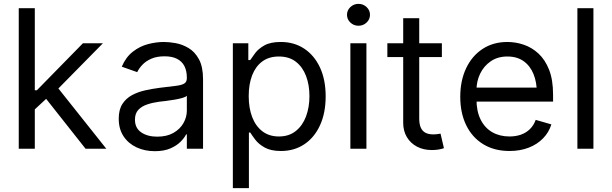

<svg xmlns="http://www.w3.org/2000/svg" viewBox="-20 -770 3169 994"><path d="M155.3 -199.2 153.3 -302.7H170.9L409.2 -545.9H512.7L258.8 -288.1H251ZM77.1 0V-727.5H160.2V0ZM422.9 0 210 -269.5 269.5 -328.1 530.3 0Z M781.2 12.7Q729.5 12.7 687 -7.1Q644.5 -26.9 619.6 -64.5Q594.7 -102.1 594.7 -155.3Q594.7 -202.1 613.3 -231.2Q631.8 -260.3 662.8 -277.1Q693.8 -293.9 731.2 -302.2Q768.6 -310.5 806.6 -315.4Q856.4 -321.8 887.5 -325.2Q918.5 -328.6 932.9 -336.9Q947.3 -345.2 947.3 -365.2V-368.2Q947.3 -403.3 934.6 -428Q921.9 -452.6 896.2 -465.6Q870.6 -478.5 832 -478.5Q792 -478.5 763.9 -466.3Q735.8 -454.1 717.8 -435.3Q699.7 -416.5 690.4 -396.5L610.4 -424.8Q631.8 -474.6 667.7 -502.4Q703.6 -530.3 745.8 -541.5Q788.1 -552.7 829.1 -552.7Q855.5 -552.7 889.6 -546.6Q923.8 -540.5 956.3 -521.2Q988.8 -502 1010 -463.1Q1031.2 -424.3 1031.2 -359.4V0H947.3V-74.2H943.4Q935.1 -56.6 915 -36.4Q895 -16.1 862.1 -1.7Q829.1 12.7 781.2 12.7ZM793.9 -62.5Q843.8 -62.5 877.9 -82Q912.1 -101.6 929.7 -132.6Q947.3 -163.6 947.3 -197.3V-274.4Q941.9 -268.1 924.1 -262.9Q906.2 -257.8 883.1 -253.9Q859.9 -250 837.9 -247.3Q815.9 -244.6 802.7 -243.2Q770 -238.8 741.7 -229.2Q713.4 -219.7 696 -201.2Q678.7 -182.6 678.7 -150.4Q678.7 -106.9 711.2 -84.7Q743.7 -62.5 793.9 -62.5Z M1185.5 204.1V-545.9H1265.6V-459H1275.4Q1284.7 -473.1 1301.3 -495.4Q1317.9 -517.6 1349.1 -535.2Q1380.4 -552.7 1433.6 -552.7Q1502.4 -552.7 1554.7 -518.3Q1606.9 -483.9 1636.5 -420.7Q1666 -357.4 1666 -271.5Q1666 -185.1 1636.7 -121.3Q1607.4 -57.6 1555.2 -22.9Q1502.9 11.7 1434.6 11.7Q1382.3 11.7 1350.6 -6.1Q1318.8 -23.9 1301.8 -46.6Q1284.7 -69.3 1275.4 -84H1268.6V204.1ZM1423.8 -63.5Q1476.1 -63.5 1511.2 -91.6Q1546.4 -119.6 1564.2 -167Q1582 -214.4 1582 -272.5Q1582 -330.1 1564.5 -376.5Q1546.9 -422.9 1512 -450.2Q1477.1 -477.5 1423.8 -477.5Q1372.6 -477.5 1337.9 -451.9Q1303.2 -426.3 1285.4 -380.1Q1267.6 -334 1267.6 -272.5Q1267.6 -210.9 1285.6 -163.8Q1303.7 -116.7 1338.6 -90.1Q1373.5 -63.5 1423.8 -63.5Z M1793.9 0V-545.9H1877V0ZM1835.9 -636.7Q1811.5 -636.7 1793.9 -653.3Q1776.4 -669.9 1776.4 -693.4Q1776.4 -716.8 1793.9 -733.4Q1811.5 -750 1835.9 -750Q1860.4 -750 1877.9 -733.4Q1895.5 -716.8 1895.5 -693.4Q1895.5 -669.9 1877.9 -653.3Q1860.4 -636.7 1835.9 -636.7Z M2267.6 -545.9V-474.6H1985.4V-545.9ZM2067.4 -675.8H2150.4V-156.2Q2150.4 -127.9 2158.2 -109.9Q2166 -91.8 2182.1 -83Q2198.2 -74.2 2223.6 -74.2Q2231.9 -74.2 2241 -75.2Q2250 -76.2 2260.7 -78.1L2278.3 -2.9Q2266.6 1.5 2249.8 4.2Q2232.9 6.8 2215.8 6.8Q2171.9 6.8 2138.4 -11Q2105 -28.8 2086.2 -60.5Q2067.4 -92.3 2067.4 -133.8Z M2617.7 11.7Q2539.1 11.7 2481.7 -23.4Q2424.3 -58.6 2393.6 -121.8Q2362.8 -185.1 2362.8 -268.6Q2362.8 -352.5 2393.1 -416.5Q2423.3 -480.5 2478.3 -516.6Q2533.2 -552.7 2606.9 -552.7Q2649.4 -552.7 2691.4 -538.6Q2733.4 -524.4 2767.8 -492.7Q2802.2 -460.9 2822.8 -408.7Q2843.3 -356.4 2843.3 -280.3V-244.1H2422.4V-316.4H2797.9L2759.3 -289.1Q2759.3 -343.8 2742.2 -386.2Q2725.1 -428.7 2691.2 -453.1Q2657.2 -477.5 2606.9 -477.5Q2556.6 -477.5 2520.8 -452.9Q2484.9 -428.2 2465.8 -388.7Q2446.8 -349.1 2446.8 -303.7V-255.9Q2446.8 -193.8 2468.3 -150.9Q2489.7 -107.9 2528.3 -85.7Q2566.9 -63.5 2617.7 -63.5Q2650.4 -63.5 2677.2 -73Q2704.1 -82.5 2723.6 -101.8Q2743.2 -121.1 2753.4 -149.4L2834.5 -126Q2821.8 -85 2791.7 -54Q2761.7 -22.9 2717.3 -5.6Q2672.9 11.7 2617.7 11.7Z M3052.2 -727.5V0H2969.2V-727.5Z"/></svg>

Font: Inter V
Style: 
Weight: 400
Designer: Rasmus Andersson
Foundry: rsms
Version: Version 4.000;git-a3f224843